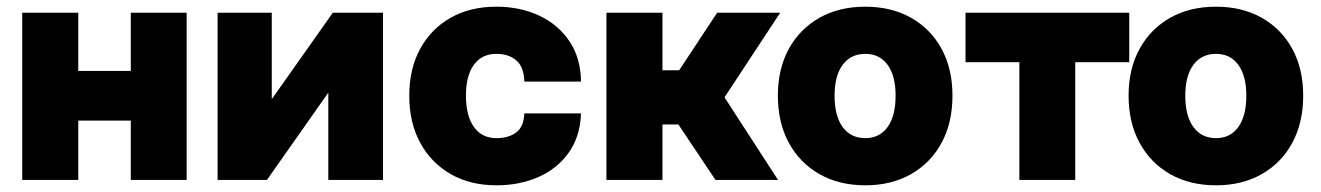

<svg xmlns="http://www.w3.org/2000/svg" viewBox="-20 -538 3948 574"><path d="M46.5 -500H214V-326H371V-500H538V0H371V-177.5H214V0H46.5Z M792.5 -500V-241.5L975 -500H1125V0H961.5V-261L778 0H630.5V-500Z M1203.5 -252Q1203.5 -332 1236 -391.8Q1268.5 -451.5 1327 -484.8Q1385.5 -518 1464 -518Q1534.5 -518 1591.5 -491.5Q1648.5 -465 1682.2 -415Q1716 -365 1717 -294H1547.5Q1546.5 -337.5 1523.8 -357.2Q1501 -377 1464 -377Q1420.5 -377 1396.8 -344.5Q1373 -312 1373 -252Q1373 -191.5 1397 -158.2Q1421 -125 1464 -125Q1500.5 -125 1523.2 -142Q1546 -159 1547.5 -199H1717Q1714.5 -130 1680.5 -82Q1646.5 -34 1590.2 -9Q1534 16 1464 16Q1386 16 1327.5 -17.5Q1269 -51 1236.2 -111.2Q1203.5 -171.5 1203.5 -252Z M1793 -500H1960.5V-328H2010.5L2124 -500H2312.5L2146 -247L2306 0H2119L2008 -166H1960.5V0H1793Z M2305.5 -252Q2305.5 -332 2338.2 -391.8Q2371 -451.5 2429.8 -484.8Q2488.5 -518 2567 -518Q2645 -518 2703.8 -484.8Q2762.5 -451.5 2795 -391.8Q2827.5 -332 2827.5 -252Q2827.5 -171.5 2795 -111.2Q2762.5 -51 2703.8 -17.5Q2645 16 2567 16Q2488.5 16 2429.8 -17.5Q2371 -51 2338.2 -111.2Q2305.5 -171.5 2305.5 -252ZM2657.5 -252Q2657.5 -311.5 2633.5 -344.2Q2609.5 -377 2567 -377Q2523.5 -377 2499.2 -344.2Q2475 -311.5 2475 -252Q2475 -191.5 2499.2 -158.2Q2523.5 -125 2567 -125Q2609.5 -125 2633.5 -158.2Q2657.5 -191.5 2657.5 -252Z M3356 -500V-352H3194.5V0H3027.5V-352H2866.5V-500Z M3354 -252Q3354 -332 3386.8 -391.8Q3419.5 -451.5 3478.2 -484.8Q3537 -518 3615.5 -518Q3693.5 -518 3752.2 -484.8Q3811 -451.5 3843.5 -391.8Q3876 -332 3876 -252Q3876 -171.5 3843.5 -111.2Q3811 -51 3752.2 -17.5Q3693.5 16 3615.5 16Q3537 16 3478.2 -17.5Q3419.5 -51 3386.8 -111.2Q3354 -171.5 3354 -252ZM3706 -252Q3706 -311.5 3682 -344.2Q3658 -377 3615.5 -377Q3572 -377 3547.8 -344.2Q3523.5 -311.5 3523.5 -252Q3523.5 -191.5 3547.8 -158.2Q3572 -125 3615.5 -125Q3658 -125 3682 -158.2Q3706 -191.5 3706 -252Z"/></svg>

Font: Overused Grotesk ExtraBold
Style: Regular
Weight: 800
Version: Version 0.004